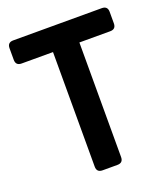

<svg xmlns="http://www.w3.org/2000/svg" viewBox="-137 -841 815 937"><g transform="rotate(-20 271.0 -372.5)"><path d="M234 0Q204 0 204 -30V-625H41Q11 -625 11 -655V-715Q11 -745 41 -745H501Q531 -745 531 -715V-655Q531 -625 501 -625H341V-30Q341 0 311 0Z"/></g></svg>

Font: Pitagon Sans Text
Style: Bold
Weight: 700
Designer: Travis Tran
Foundry: Pitagon
Version: Version 1.001; ttfautohint (v1.8.4.7-5d5b);gftools[0.9.26]